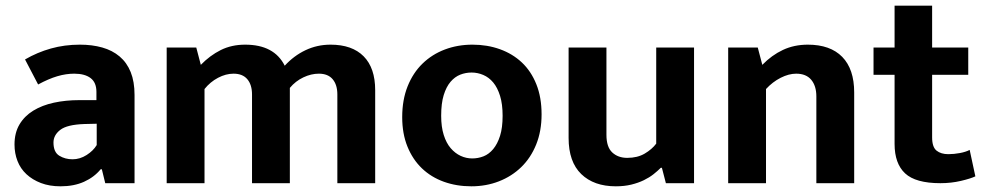

<svg xmlns="http://www.w3.org/2000/svg" viewBox="-20 -644 3461 675"><path d="M68 -435Q111 -460 159 -473.5Q207 -487 261 -487Q304 -487 339.5 -477Q375 -467 400.5 -445.5Q426 -424 439.5 -390.5Q453 -357 453 -310V0H350L338 -49H334Q311 -21 275.5 -5Q240 11 193 11Q154 11 124 -0.5Q94 -12 73 -31.5Q52 -51 41.5 -78Q31 -105 31 -136Q31 -177 48.5 -206.5Q66 -236 97 -255Q128 -274 169.5 -283Q211 -292 259 -292H319V-321Q319 -354 298.5 -369.5Q278 -385 241 -385Q212 -385 181.5 -376Q151 -367 114 -347ZM320 -209 277 -208Q216 -206 192 -187.5Q168 -169 168 -143Q168 -109 188.5 -96.5Q209 -84 235 -84Q261 -84 284.5 -99Q308 -114 320 -134Z M699 0H566V-477H670L686 -416Q718 -449 756 -468Q794 -487 842 -487Q944 -487 981 -413Q1013 -448 1054 -467.5Q1095 -487 1142 -487Q1218 -487 1258.5 -446Q1299 -405 1299 -327V0H1166V-312Q1166 -346 1149.5 -365.5Q1133 -385 1101 -385Q1074 -385 1046.5 -372Q1019 -359 999 -335V0H866V-312Q866 -346 849.5 -365.5Q833 -385 801 -385Q774 -385 746.5 -370.5Q719 -356 699 -331Z M1884 -242Q1884 -183 1865 -136Q1846 -89 1812.5 -56.5Q1779 -24 1734 -6.5Q1689 11 1637 11Q1585 11 1540.5 -5Q1496 -21 1463.5 -52Q1431 -83 1412.5 -128.5Q1394 -174 1394 -232Q1394 -293 1413 -340.5Q1432 -388 1465.5 -420.5Q1499 -453 1544 -470Q1589 -487 1641 -487Q1693 -487 1737.5 -471Q1782 -455 1814.5 -424.5Q1847 -394 1865.5 -348Q1884 -302 1884 -242ZM1747 -237Q1747 -278 1738 -307Q1729 -336 1714 -354Q1699 -372 1679 -380.5Q1659 -389 1638 -389Q1617 -389 1598 -381.5Q1579 -374 1564 -356.5Q1549 -339 1540 -310Q1531 -281 1531 -237Q1531 -198 1540 -169.5Q1549 -141 1564.5 -123Q1580 -105 1599.5 -96Q1619 -87 1640 -87Q1661 -87 1680 -94.5Q1699 -102 1714 -120Q1729 -138 1738 -166.5Q1747 -195 1747 -237Z M2287 -477H2420V0H2321L2307 -54H2303Q2292 -43 2277.5 -31.5Q2263 -20 2243.5 -10.5Q2224 -1 2199.5 5Q2175 11 2145 11Q2068 11 2023.5 -32Q1979 -75 1979 -159V-477H2112V-170Q2112 -127 2132.5 -108Q2153 -89 2185 -89Q2221 -89 2246.5 -104Q2272 -119 2287 -139Z M2673 0H2540V-477H2644L2660 -416Q2693 -450 2732.5 -468.5Q2772 -487 2820 -487Q2899 -487 2941 -444Q2983 -401 2983 -319V0H2850V-305Q2850 -342 2832 -363.5Q2814 -385 2779 -385Q2753 -385 2724.5 -370.5Q2696 -356 2673 -331Z M3384 -381H3257V-161Q3257 -127 3272.5 -114.5Q3288 -102 3314 -102Q3334 -102 3355 -106Q3376 -110 3389 -117L3409 -24Q3392 -16 3358 -8Q3324 0 3286 0Q3199 0 3162 -34.5Q3125 -69 3125 -138V-381H3051V-477H3125V-624H3257V-477H3384Z"/></svg>

Font: Mukta
Style: Bold
Weight: 700
Designer: Girish Dalvi and Yashodeep Gholap
Foundry: Ek Type
Version: Version 2.538;PS 1.002;hotconv 16.6.51;makeotf.lib2.5.65220;